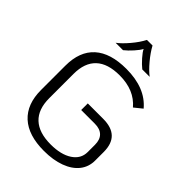

<svg xmlns="http://www.w3.org/2000/svg" viewBox="-263 -1054 1191 1191"><g transform="rotate(45 332.5 -458.5)"><path d="M65 -244V-457Q65 -582 136.5 -646.5Q208 -711 347 -711Q514 -711 597 -612L545 -570Q475 -653 346 -653Q242 -653 189.5 -603.5Q137 -554 137 -457V-244Q137 -146 190 -96.5Q243 -47 346 -47Q436 -47 489 -82Q542 -117 542 -176V-240Q542 -285 518 -308.5Q494 -332 449 -332H329V-390H464Q612 -390 612 -247V-172Q612 -116 579.5 -75Q547 -34 486.5 -11.5Q426 11 345 11Q208 11 136.5 -54.5Q65 -120 65 -244ZM310 -928H359Q381 -887 417.5 -843.5Q454 -800 484 -778H419Q395 -797 369 -826.5Q343 -856 335 -874Q326 -855 300 -826Q274 -797 250 -778H185Q215 -800 252 -843.5Q289 -887 310 -928Z"/></g></svg>

Font: KoHo
Style: Regular
Weight: 400
Version: Version 1.000; ttfautohint (v1.6)